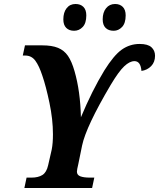

<svg xmlns="http://www.w3.org/2000/svg" viewBox="-20 -941 796 961"><path d="M113 -52H138Q171 -52 192 -65Q213 -78 221 -114L239 -193Q245 -224 245 -269Q245 -343 227.5 -426.5Q210 -510 192 -562Q176 -611 157 -637Q138 -663 106 -663H94L105 -714H191Q240 -714 270.5 -701.5Q301 -689 320 -661.5Q339 -634 353 -585Q382 -485 385 -354Q441 -488 502 -588Q550 -665 590 -693Q630 -721 679 -721Q720 -721 738 -704.5Q756 -688 756 -662Q756 -630 736.5 -610Q717 -590 688 -586Q684 -635 653 -635Q629 -635 601.5 -609Q574 -583 534 -516Q411 -308 391 -213L372 -120Q365 -91 365 -82Q365 -65 382 -58.5Q399 -52 430 -52H452L441 0H102ZM297 -844Q297 -879 313.5 -900Q330 -921 358 -921Q383 -921 397.5 -906.5Q412 -892 412 -864Q412 -825 394 -806Q376 -787 351 -787Q326 -787 311.5 -801.5Q297 -816 297 -844ZM494 -844Q494 -879 511 -900Q528 -921 556 -921Q580 -921 594.5 -906.5Q609 -892 609 -864Q609 -825 591 -806Q573 -787 549 -787Q523 -787 508.5 -801.5Q494 -816 494 -844Z"/></svg>

Font: Noto Serif Narrow
Style: Bold Italic
Weight: 700
Width: 4
Italic angle: -12°
Designer: Monotype Design Team
Foundry: Monotype Imaging Inc.
Version: Version 1.001